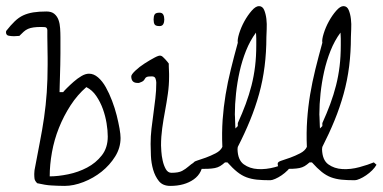

<svg xmlns="http://www.w3.org/2000/svg" viewBox="-86 -609 1256 630"><path d="M36.1 -7.8Q28.3 -15.6 27.3 -22.5Q26.4 -29.3 26.4 -38.1Q26.4 -41 26.9 -45.9Q27.3 -50.8 27.3 -50.8Q36.1 -98.6 44.4 -140.6Q52.7 -182.6 58.6 -223.1Q64.5 -263.7 67.4 -305.7Q70.3 -347.7 70.3 -396.5Q70.3 -402.3 70.3 -418.5Q70.3 -434.6 69.8 -453.6Q69.3 -472.7 69.3 -488.8Q69.3 -504.9 69.3 -510.7Q68.4 -519.5 61 -520Q53.7 -520.5 48.8 -520.5Q34.2 -520.5 23.9 -519Q13.7 -517.6 5.9 -514.2Q-2 -510.7 -8.3 -504.9Q-14.6 -499 -22.5 -491.2Q-25.4 -491.2 -31.7 -490.7Q-38.1 -490.2 -40 -490.2Q-47.9 -490.2 -57.1 -491.7Q-66.4 -493.2 -66.4 -503.9Q-66.4 -504.9 -65.9 -506.3Q-65.4 -507.8 -65.4 -507.8Q-50.8 -526.4 -37.6 -539.1Q-24.4 -551.8 -9.8 -558.6Q4.9 -565.4 23.4 -568.4Q42 -571.3 66.4 -571.3Q83 -571.3 92.3 -563.5Q101.6 -555.7 106 -543.5Q110.4 -531.2 111.3 -516.1Q112.3 -501 112.3 -486.3Q112.3 -479.5 112.3 -465.3Q112.3 -451.2 112.3 -433.6Q112.3 -416 111.8 -396.5Q111.3 -377 110.8 -359.4Q110.4 -341.8 109.9 -327.6Q109.4 -313.5 109.4 -306.6H121.1Q124 -310.5 133.8 -320.3Q143.6 -330.1 155.8 -340.8Q168 -351.6 181.2 -359.4Q194.3 -367.2 206.1 -367.2Q221.7 -367.2 235.8 -355Q250 -342.8 261.2 -322.8Q272.5 -302.7 281.7 -278.3Q291 -253.9 296.9 -230.5Q302.7 -207 306.2 -187.5Q309.6 -168 309.6 -156.2Q309.6 -124 292 -95.7Q274.4 -67.4 247.6 -45.9Q220.7 -24.4 188 -11.7Q155.3 1 126 1Q113.3 1 103 0.5Q92.8 0 82.5 -0.5Q72.3 -1 61 -2.9Q49.8 -4.9 36.1 -7.8ZM197.3 -323.2Q168 -297.9 145.5 -263.2Q123 -228.5 107.4 -189.5Q91.8 -150.4 84.5 -109.4Q77.1 -68.4 77.1 -30.3Q104.5 -30.3 137.7 -37.1Q170.9 -43.9 199.7 -59.1Q228.5 -74.2 248 -99.1Q267.6 -124 267.6 -161.1Q267.6 -180.7 263.7 -204.6Q259.8 -228.5 251.5 -251.5Q243.2 -274.4 230 -293.9Q216.8 -313.5 197.3 -323.2Z M408.2 -136.7Q408.2 -162.1 411.1 -187Q414.1 -211.9 417.5 -236.8Q420.9 -261.7 423.8 -286.6Q426.8 -311.5 426.8 -337.9Q426.8 -343.8 424.3 -351.1Q421.9 -358.4 412.1 -358.4Q399.4 -358.4 395.5 -356.4Q391.6 -354.5 390.1 -351.6Q388.7 -348.6 385.3 -344.7Q381.8 -340.8 370.1 -336.9H365.2Q344.7 -336.9 344.7 -358.4Q344.7 -364.3 357.9 -377Q371.1 -389.6 388.7 -400.9Q406.2 -412.1 421.9 -420.4Q437.5 -428.7 442.4 -425.8Q444.3 -425.8 448.2 -422.4Q452.1 -418.9 456.1 -414.6Q460 -410.2 463.4 -406.2Q466.8 -402.3 467.8 -400.4Q467.8 -398.4 467.8 -392.6Q467.8 -386.7 468.3 -379.9Q468.8 -373 468.8 -366.7Q468.8 -360.4 468.8 -357.4Q468.8 -329.1 464.8 -301.3Q460.9 -273.4 455.6 -245.1Q450.2 -216.8 446.3 -188.5Q442.4 -160.2 442.4 -131.8Q442.4 -127 443.4 -112.3Q444.3 -97.7 447.8 -82Q451.2 -66.4 458 -54.2Q464.8 -42 476.6 -42Q500 -42 511.7 -48.3Q523.4 -54.7 532.2 -62.5Q541 -70.3 551.3 -76.7Q561.5 -83 580.1 -83Q580.1 -42 549.8 -20.5Q519.5 1 472.7 1Q448.2 1 435.5 -14.6Q422.9 -30.3 416.5 -52.2Q410.2 -74.2 409.2 -97.7Q408.2 -121.1 408.2 -136.7ZM418 -544.9Q418 -555.7 421.4 -561.5Q424.8 -567.4 437.5 -567.4Q446.3 -567.4 449.7 -561Q453.1 -554.7 453.1 -544.9Q453.1 -536.1 449.7 -529.8Q446.3 -523.4 437.5 -523.4Q424.8 -523.4 421.4 -528.8Q418 -534.2 418 -544.9Z M547.9 -72.3Q547.9 -78.1 560.5 -82Q573.2 -85.9 589.4 -91.8Q605.5 -97.7 621.6 -106Q637.7 -114.3 643.6 -127Q641.6 -173.8 644.5 -215.8Q647.5 -257.8 654.3 -298.8Q661.1 -339.8 671.4 -381.3Q681.6 -422.9 694.3 -468.8Q692.4 -478.5 698.7 -499Q705.1 -519.5 715.8 -539.1Q726.6 -558.6 739.7 -573.7Q752.9 -588.9 763.7 -588.9Q775.4 -588.9 780.8 -576.2Q786.1 -563.5 788.1 -546.9Q790 -530.3 789.1 -513.2Q788.1 -496.1 788.1 -487.3Q788.1 -437.5 782.2 -391.1Q776.4 -344.7 764.2 -300.8Q752 -256.8 734.4 -213.9Q716.8 -170.9 694.3 -127Q694.3 -127 693.8 -124Q693.4 -121.1 693.4 -119.1Q694.3 -84 713.9 -69.8Q733.4 -55.7 760.3 -54.2Q787.1 -52.7 815.9 -60.5Q844.7 -68.4 863.3 -76.2L872.1 -68.4Q867.2 -59.6 857.9 -50.3Q848.6 -41 837.9 -33.7Q827.1 -26.4 816.9 -22Q806.6 -17.6 800.8 -17.6Q775.4 -17.6 756.8 -19.5Q738.3 -21.5 722.7 -27.3Q707 -33.2 692.4 -44.9Q677.7 -56.6 660.2 -76.2H652.3Q643.6 -68.4 636.2 -64Q628.9 -59.6 619.1 -57.6Q609.4 -55.7 597.2 -55.2Q585 -54.7 569.3 -54.7Q558.6 -54.7 553.2 -58.1Q547.9 -61.5 547.9 -72.3ZM753.9 -502Q734.4 -475.6 721.2 -442.4Q708 -409.2 700.2 -374Q692.4 -338.9 688.5 -302.7Q684.6 -266.6 684.6 -233.4Q684.6 -231.4 685.1 -224.6Q685.5 -217.8 685.5 -210.4Q685.5 -203.1 686 -196.3Q686.5 -189.5 686.5 -187.5Q687.5 -188.5 690.4 -191.4Q693.4 -194.3 694.3 -195.3V-205.1Q709 -237.3 720.2 -267.6Q731.4 -297.9 739.3 -328.6Q747.1 -359.4 751 -391.6Q754.9 -423.8 754.9 -460.9Q754.9 -462.9 754.9 -469.2Q754.9 -475.6 754.9 -481.9Q754.9 -488.3 754.4 -494.1Q753.9 -500 753.9 -502Z M825.2 -72.3Q825.2 -78.1 837.9 -82Q850.6 -85.9 866.7 -91.8Q882.8 -97.7 898.9 -106Q915 -114.3 920.9 -127Q918.9 -173.8 921.9 -215.8Q924.8 -257.8 931.6 -298.8Q938.5 -339.8 948.7 -381.3Q959 -422.9 971.7 -468.8Q969.7 -478.5 976.1 -499Q982.4 -519.5 993.2 -539.1Q1003.9 -558.6 1017.1 -573.7Q1030.3 -588.9 1041 -588.9Q1052.7 -588.9 1058.1 -576.2Q1063.5 -563.5 1065.4 -546.9Q1067.4 -530.3 1066.4 -513.2Q1065.4 -496.1 1065.4 -487.3Q1065.4 -437.5 1059.6 -391.1Q1053.7 -344.7 1041.5 -300.8Q1029.3 -256.8 1011.7 -213.9Q994.1 -170.9 971.7 -127Q971.7 -127 971.2 -124Q970.7 -121.1 970.7 -119.1Q971.7 -84 991.2 -69.8Q1010.7 -55.7 1037.6 -54.2Q1064.5 -52.7 1093.3 -60.5Q1122.1 -68.4 1140.6 -76.2L1149.4 -68.4Q1144.5 -59.6 1135.3 -50.3Q1126 -41 1115.2 -33.7Q1104.5 -26.4 1094.2 -22Q1084 -17.6 1078.1 -17.6Q1052.7 -17.6 1034.2 -19.5Q1015.6 -21.5 1000 -27.3Q984.4 -33.2 969.7 -44.9Q955.1 -56.6 937.5 -76.2H929.7Q920.9 -68.4 913.6 -64Q906.2 -59.6 896.5 -57.6Q886.7 -55.7 874.5 -55.2Q862.3 -54.7 846.7 -54.7Q835.9 -54.7 830.6 -58.1Q825.2 -61.5 825.2 -72.3ZM1031.2 -502Q1011.7 -475.6 998.5 -442.4Q985.4 -409.2 977.5 -374Q969.7 -338.9 965.8 -302.7Q961.9 -266.6 961.9 -233.4Q961.9 -231.4 962.4 -224.6Q962.9 -217.8 962.9 -210.4Q962.9 -203.1 963.4 -196.3Q963.9 -189.5 963.9 -187.5Q964.8 -188.5 967.8 -191.4Q970.7 -194.3 971.7 -195.3V-205.1Q986.3 -237.3 997.6 -267.6Q1008.8 -297.9 1016.6 -328.6Q1024.4 -359.4 1028.3 -391.6Q1032.2 -423.8 1032.2 -460.9Q1032.2 -462.9 1032.2 -469.2Q1032.2 -475.6 1032.2 -481.9Q1032.2 -488.3 1031.7 -494.1Q1031.2 -500 1031.2 -502Z"/></svg>

Font: Zeyada
Style: Regular
Weight: 400
Version: Version 1.002 2010